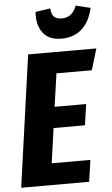

<svg xmlns="http://www.w3.org/2000/svg" viewBox="-61 -966 587 1006"><g transform="rotate(-5 232.5 -463.0)"><path d="M287.1 -759.8Q221.2 -759.8 189.9 -801.5Q158.7 -843.3 164.1 -911.1L242.2 -922.9Q244.1 -891.6 257.8 -878.4Q271.5 -865.2 298.8 -865.2Q354 -865.2 376 -925.8L453.1 -907.2Q438.5 -838.4 396.5 -799.1Q354.5 -759.8 287.1 -759.8ZM464.8 -692.9 431.2 -581.1H245.1L220.2 -407.2H386.2L370.1 -296.9H205.1L179.2 -113.8H382.8L366.2 0H8.8L106 -692.9Z"/></g></svg>

Font: Fira Sans Compressed
Style: Bold Italic
Weight: 700
Width: 3
Italic angle: -8°
Designer: Carrois Corporate & Edenspiekermann AG
Foundry: Carrois Corporate GbR & Edenspiekermann AG
Version: Version 4.203;PS 004.203;hotconv 1.0.88;makeotf.lib2.5.64775